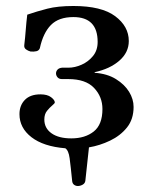

<svg xmlns="http://www.w3.org/2000/svg" viewBox="-20 -485 511 641"><path d="M240 136Q233 136 227.5 132Q222 128 221 120Q216 70 212.5 43.5Q209 17 198 10Q125 4 85 -27Q45 -58 45 -104Q45 -133 63 -151.5Q81 -170 115 -170Q138 -170 150.5 -160.5Q163 -151 163 -143Q163 -140 154.5 -133Q146 -126 137 -115Q128 -104 128 -86Q128 -57 152 -40Q176 -23 218 -23Q264 -23 293 -46Q322 -69 322 -121Q322 -162 294 -191.5Q266 -221 208 -221H187Q177 -221 172 -227Q167 -233 167 -240Q167 -247 172 -252.5Q177 -258 187 -259H208Q230 -259 252.5 -269Q275 -279 290.5 -298Q306 -317 306 -345Q306 -428 225 -428Q176 -428 150 -401.5Q124 -375 113 -324Q110 -316 101.5 -314Q93 -312 82 -313Q74 -315 67 -320Q60 -325 61 -334Q64 -359 66 -385.5Q68 -412 71 -436Q103 -447 138 -456Q173 -465 225 -465Q319 -465 364.5 -431Q410 -397 410 -348Q410 -310 378.5 -282.5Q347 -255 296 -244V-242Q338 -239 367 -221Q396 -203 411 -178.5Q426 -154 426 -128Q426 -87 404 -59.5Q382 -32 347.5 -15.5Q313 1 277 7L265 118Q264 127 256 131.5Q248 136 240 136Z"/></svg>

Font: Alice
Style: Regular
Weight: 400
Designer: Ksenia Yerulevich
Foundry: Cyreal (http://www.cyreal.org/)
Version: Version 2.003; ttfautohint (v1.8.3)